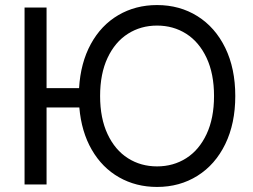

<svg xmlns="http://www.w3.org/2000/svg" viewBox="-20 -737 1011 767"><path d="M166 -384.8H295.9Q301.8 -485.8 342.8 -561Q383.8 -636.2 452.6 -676.5Q521.5 -716.8 607.4 -716.8Q697.8 -716.8 768.8 -672.4Q839.8 -627.9 879.9 -545.7Q919.9 -463.4 919.9 -353.5Q919.9 -243.7 879.9 -161.4Q839.8 -79.1 768.8 -34.7Q697.8 9.8 607.4 9.8Q523.4 9.8 455.8 -28.6Q388.2 -66.9 346.7 -138.7Q305.2 -210.4 296.9 -307.6H166V0H78.1V-707H166ZM607.4 -634.8Q542.5 -634.8 491 -602.1Q439.5 -569.3 409.7 -505.9Q379.9 -442.4 379.9 -353.5Q379.9 -264.6 409.7 -201.2Q439.5 -137.7 491 -105Q542.5 -72.3 607.4 -72.3Q672.4 -72.3 723.9 -105Q775.4 -137.7 805.2 -201.2Q835 -264.6 835 -353.5Q835 -442.4 805.2 -505.9Q775.4 -569.3 723.9 -602.1Q672.4 -634.8 607.4 -634.8Z"/></svg>

Font: Pretendard Std
Style: Regular
Weight: 400
Designer: Base glyphs from Inter by Rasmus Andersson; Hangeul glyphs from Noto Sans CJK(Source Han Sans) by Jang Soo-young and Kan
Foundry: Kil Hyung-jin
Version: Version 1.309